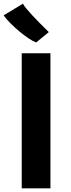

<svg xmlns="http://www.w3.org/2000/svg" viewBox="-25 -1036 392 1056"><path d="M94.5 0V-743H252.5V0ZM243.5 -859.5 174 -802.5Q158 -808 133.5 -824.2Q109 -840.5 82.5 -862.5Q56 -884.5 32.5 -908Q9 -931.5 -5 -951.5L101.5 -1016Q104 -1008 118 -991Q132 -974 151.2 -953.2Q170.5 -932.5 190.2 -912.5Q210 -892.5 224.8 -878Q239.5 -863.5 243.5 -859.5Z"/></svg>

Font: Merriweather Sans
Style: Bold
Weight: 700
Designer: Eben Sorkin
Foundry: Eben Sorkin
Version: Version 1.008; ttfautohint (v1.7.19-72a1) -l 8 -r 50 -G 200 